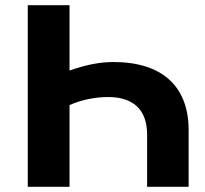

<svg xmlns="http://www.w3.org/2000/svg" viewBox="-20 -720 789 740"><path d="M417 -481C365 -481 309 -470 248 -448V-700H87V0H248V-315C293 -335 345 -346 397 -346C494 -346 547 -297 547 -201V0H707V-219C707 -388 604 -481 417 -481Z"/></svg>

Font: Talent SemiBold
Style: Bold
Weight: 700
Designer: Mike Powis
Version: Version 1.001;hotconv 1.0.109;makeotfexe 2.5.65596